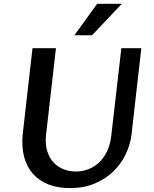

<svg xmlns="http://www.w3.org/2000/svg" viewBox="-20 -965 796 995"><path d="M270 -715.3 218.8 -267.6Q213.4 -218.3 224.6 -182.1Q235.8 -146 258.1 -122.6Q280.3 -99.1 310.5 -87.6Q340.8 -76.2 373.5 -76.2Q406.7 -76.2 437.5 -87.9Q468.3 -99.6 492.9 -122.6Q517.6 -145.5 534.4 -180.2Q551.3 -214.8 556.6 -261.2L608.9 -715.3H712.4L661.6 -268.1Q655.8 -217.8 632.6 -168Q609.4 -118.2 569.3 -78.6Q529.3 -39.1 472.4 -14.6Q415.5 9.8 342.8 9.8Q280.3 9.8 231.7 -9Q183.1 -27.8 150.9 -64.2Q118.7 -100.6 104.7 -153.3Q90.8 -206.1 98.1 -273.4L148.4 -715.3ZM365.7 -782.2 483.4 -945.3H611.3L457 -782.2Z"/></svg>

Font: Proza Libre
Style: Medium Italic
Weight: 500
Designer: Jasper de Waard
Foundry: Jasper de Waard
Version: Version 1.000; ttfautohint (v1.4.1.8-43bc)